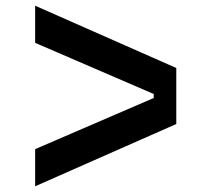

<svg xmlns="http://www.w3.org/2000/svg" viewBox="-20 -686 740 672"><path d="M103 -34 597 -252V-448L103 -666V-536L518 -357V-343L103 -164Z"/></svg>

Font: Martian Mono Std Md
Style: Regular
Weight: 500
Monospace: yes
Designer: Roman Shamin
Foundry: Evil Martians
Version: Version 1.000